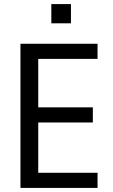

<svg xmlns="http://www.w3.org/2000/svg" viewBox="-20 -919 555 939"><path d="M80 0V-705H457V-631H167V-394H434V-320H167V-74H457V0ZM231 -805V-899H327V-805Z"/></svg>

Font: Nunito Sans 10pt Condensed Medium
Style: Regular
Weight: 500
Width: 3
Designer: Vernon Adams
Foundry: Vernon Adams
Version: Version 3.101;gftools[0.9.27]